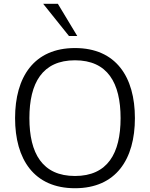

<svg xmlns="http://www.w3.org/2000/svg" viewBox="-20 -988 794 1019"><path d="M378 -668C551 -668 620 -548 620 -361C620 -174 551 -54 378 -54C205 -54 136 -174 136 -361C136 -548 205 -668 378 -668ZM696 -361C696 -579 596 -733 378 -733C160 -733 60 -579 60 -361C60 -143 160 11 378 11C596 11 696 -143 696 -361ZM390 -797 287 -968H209L346 -797Z"/></svg>

Font: Perun Light
Style: Regular
Weight: 300
Foundry: Copyright (c) Stefan Peev, Context Ltd, 2016
Version: Version 1.089